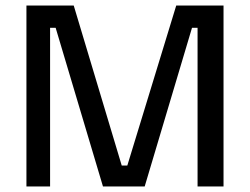

<svg xmlns="http://www.w3.org/2000/svg" viewBox="-20 -670 898 690"><path d="M75 0V-650H245L417.5 -75H437.5L613.3 -650H783.3V0H690V-570H670L500 0H350L180 -570H160V0Z"/></svg>

Font: Familjen Grotesk GF
Style: Regular
Weight: 400
Designer: Anders Wikstroem, Jonas Baeckman, Matilda Gysing, Kristian Moeller
Foundry: Familjen STHLM AB
Version: Version 2.000; Beta; Release 4; Build 6